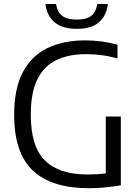

<svg xmlns="http://www.w3.org/2000/svg" viewBox="-20 -956 714 982"><path d="M432.5 6.5Q245 6.5 148.8 -83Q52.5 -172.5 52.5 -368.5Q52.5 -503 97 -587Q141.5 -671 223 -710.2Q304.5 -749.5 415.5 -749.5Q498 -749.5 581 -727.5V-657Q536 -669.5 497 -674.2Q458 -679 420 -679Q332 -679 268.8 -649Q205.5 -619 171.5 -551Q137.5 -483 137.5 -368.5Q137.5 -205.5 210.5 -134.5Q283.5 -63.5 427.5 -63.5Q478 -63.5 521 -69V-360H598V-8Q551 -0.5 512 3Q473 6.5 432.5 6.5ZM372.5 -808.5Q297.5 -808.5 258 -843.2Q218.5 -878 212.5 -935.5H266.5Q272.5 -896.5 296.8 -876.2Q321 -856 372.5 -856Q424.5 -856 448.2 -876.2Q472 -896.5 477.5 -935.5H531.5Q525.5 -877 486.8 -842.8Q448 -808.5 372.5 -808.5Z"/></svg>

Font: Encode Sans
Style: Regular
Weight: 400
Designer: Multiple Designers
Foundry: Impallari Type
Version: Version 3.002; ttfautohint (v1.8.3) -l 8 -r 50 -G 200 -x 14 